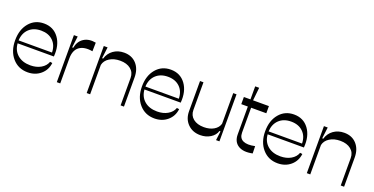

<svg xmlns="http://www.w3.org/2000/svg" viewBox="-25 -1325 3886 1995"><g transform="rotate(20 1918.0 -328.0)"><path d="M275.9 7.8Q172.4 7.8 107.2 -67.1Q42 -142.1 42 -262.2Q42 -380.4 104 -454.1Q166 -527.8 266.1 -527.8Q371.1 -527.8 429.9 -447.5Q488.8 -367.2 478 -240.2H77.1Q83 -161.6 136.7 -115.7Q190.4 -69.8 277.8 -69.8Q345.2 -69.8 394.3 -98.4Q443.4 -127 460 -174.8L485.8 -170.9Q476.6 -91.3 418.2 -41.7Q359.9 7.8 275.9 7.8ZM76.2 -272H445.8Q444.3 -352.5 394.8 -400.4Q345.2 -448.2 263.2 -448.2Q180.7 -448.2 130.4 -400.6Q80.1 -353 76.2 -272Z M597.7 0V-520H639.6L624 -394H635.7Q649.4 -468.8 704.1 -503.9Q758.8 -539.1 837.9 -523.9L835.9 -428.2Q740.7 -444.8 688.2 -406Q635.7 -367.2 635.7 -276.9V0Z M928.2 0V-520H970.2L954.6 -395H966.3Q984.4 -456.5 1034.2 -492.2Q1084 -527.8 1152.3 -527.8Q1237.8 -527.8 1289.1 -471.4Q1340.3 -415 1340.3 -321.8V0H1303.2V-303.2Q1303.2 -363.8 1259.3 -399.4Q1215.3 -435.1 1141.6 -435.1Q1073.2 -435.1 1025.4 -405Q977.5 -375 966.3 -325.2V0Z M1678.2 7.8Q1574.7 7.8 1509.5 -67.1Q1444.3 -142.1 1444.3 -262.2Q1444.3 -380.4 1506.3 -454.1Q1568.4 -527.8 1668.5 -527.8Q1773.4 -527.8 1832.3 -447.5Q1891.1 -367.2 1880.4 -240.2H1479.5Q1485.4 -161.6 1539.1 -115.7Q1592.8 -69.8 1680.2 -69.8Q1747.6 -69.8 1796.6 -98.4Q1845.7 -127 1862.3 -174.8L1888.2 -170.9Q1878.9 -91.3 1820.6 -41.7Q1762.2 7.8 1678.2 7.8ZM1478.5 -272H1848.1Q1846.7 -352.5 1797.1 -400.4Q1747.6 -448.2 1665.5 -448.2Q1583 -448.2 1532.7 -400.6Q1482.4 -353 1478.5 -272Z M2185.1 7.8Q2100.1 7.8 2046.1 -46.4Q1992.2 -100.6 1992.2 -187V-520H2030.3V-213.9Q2030.3 -153.8 2074.2 -118.4Q2118.2 -83 2192.4 -83Q2256.3 -83 2301.5 -109.6Q2346.7 -136.2 2359.4 -181.2V-520H2396V0H2358.4L2371.1 -101.1H2359.4Q2345.2 -52.7 2296.9 -22.5Q2248.5 7.8 2185.1 7.8Z M2763.7 0Q2665 21 2607.4 -15.1Q2549.8 -51.3 2549.8 -133.8V-440.9H2477.1V-520H2549.8V-664.1H2593.8L2578.6 -520H2753.9V-440.9H2585.9V-166Q2585.9 -105 2631.8 -83.5Q2677.7 -62 2761.7 -80.1Z M3040.5 7.8Q2937 7.8 2871.8 -67.1Q2806.6 -142.1 2806.6 -262.2Q2806.6 -380.4 2868.7 -454.1Q2930.7 -527.8 3030.8 -527.8Q3135.7 -527.8 3194.6 -447.5Q3253.4 -367.2 3242.7 -240.2H2841.8Q2847.7 -161.6 2901.4 -115.7Q2955.1 -69.8 3042.5 -69.8Q3109.9 -69.8 3158.9 -98.4Q3208 -127 3224.6 -174.8L3250.5 -170.9Q3241.2 -91.3 3182.9 -41.7Q3124.5 7.8 3040.5 7.8ZM2840.8 -272H3210.4Q3209 -352.5 3159.4 -400.4Q3109.9 -448.2 3027.8 -448.2Q2945.3 -448.2 2895 -400.6Q2844.7 -353 2840.8 -272Z M3362.3 0V-520H3404.3L3388.7 -395H3400.4Q3418.5 -456.5 3468.3 -492.2Q3518.1 -527.8 3586.4 -527.8Q3671.9 -527.8 3723.1 -471.4Q3774.4 -415 3774.4 -321.8V0H3737.3V-303.2Q3737.3 -363.8 3693.4 -399.4Q3649.4 -435.1 3575.7 -435.1Q3507.3 -435.1 3459.5 -405Q3411.6 -375 3400.4 -325.2V0Z"/></g></svg>

Font: Ribes
Style: Regular
Weight: 400
Designer: Luigi Gorlero
Foundry: Collletttivo
Version: Version 2.100;Glyphs 3.2 (3217)